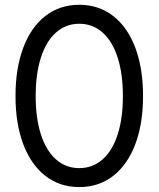

<svg xmlns="http://www.w3.org/2000/svg" viewBox="-20 -759 653 791"><path d="M43.9 -363.3Q43.9 -477.5 75.9 -562.5Q107.9 -647.5 167.2 -693.4Q226.6 -739.3 306.6 -739.3Q386.7 -739.3 446 -693.4Q505.4 -647.5 537.4 -562.5Q569.3 -477.5 569.3 -363.3Q569.3 -249.5 537.4 -164.8Q505.4 -80.1 446 -34.2Q386.7 11.7 306.6 11.7Q226.6 11.7 167.2 -34.2Q107.9 -80.1 75.9 -164.8Q43.9 -249.5 43.9 -363.3ZM486.3 -363.3Q486.3 -455.1 464.6 -522.2Q442.9 -589.4 402.3 -625.2Q361.8 -661.1 306.6 -661.1Q251.5 -661.1 210.9 -625.2Q170.4 -589.4 148.7 -522.2Q127 -455.1 127 -363.3Q127 -271.5 148.7 -204.6Q170.4 -137.7 210.9 -102.1Q251.5 -66.4 306.6 -66.4Q361.8 -66.4 402.3 -102.1Q442.9 -137.7 464.6 -204.6Q486.3 -271.5 486.3 -363.3Z"/></svg>

Font: Intratopia Thin
Style: Regular
Weight: 100
Designer: Rasmus Andersson
Foundry: rsms
Version: Version 3.000;Glyphs 3.2.3 (3260)